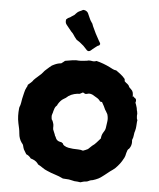

<svg xmlns="http://www.w3.org/2000/svg" viewBox="-57 -861 789 950"><g transform="rotate(5 337.0 -386.5)"><path d="M416 -651Q414 -644 408.5 -642.5Q403 -641 399 -637Q395 -634 390.5 -630.5Q386 -627 381 -623Q377 -620 373 -616Q369 -612 363 -611Q355 -611 350 -618Q346 -622 342 -626.5Q338 -631 334 -635Q314 -653 298 -662Q297 -664 295.5 -665Q294 -666 294 -667Q287 -675 282 -683.5Q277 -692 269 -699Q262 -707 255.5 -715.5Q249 -724 243 -731Q239 -736 237.5 -741Q236 -746 237 -757Q239 -759 241.5 -761Q244 -763 246 -765Q250 -767 254.5 -769Q259 -771 262 -774Q266 -776 269 -778.5Q272 -781 276 -783Q281 -788 284.5 -792Q288 -796 292 -799Q298 -803 304.5 -805.5Q311 -808 317 -812Q325 -812 330 -809.5Q335 -807 338 -804Q339 -803 340 -801.5Q341 -800 342 -799Q348 -787 352.5 -775.5Q357 -764 365 -753Q368 -750 369.5 -745.5Q371 -741 373 -736Q381 -718 389.5 -701Q398 -684 408 -667Q410 -663 412.5 -659.5Q415 -656 416 -651ZM631 -285Q630 -274 629.5 -262.5Q629 -251 626 -240Q622 -229 621 -216.5Q620 -204 615 -193Q614 -192 614.5 -190.5Q615 -189 615 -187Q617 -165 604 -148Q598 -144 596 -139Q593 -132 591.5 -125Q590 -118 588 -110Q586 -107 585 -103Q584 -99 582 -97Q575 -83 565.5 -70.5Q556 -58 545 -47Q540 -42 533.5 -37.5Q527 -33 520 -28Q507 -18 493.5 -7Q480 4 466 12Q459 15 452.5 18Q446 21 438 23Q435 23 432 24Q425 25 419 28.5Q413 32 405 33Q398 33 391 35Q384 37 378 39Q371 38 363.5 37Q356 36 348 36Q341 35 334.5 33Q328 31 320 30Q313 29 305.5 29Q298 29 290 28Q280 23 270 19Q260 15 250 12Q230 6 210 -3Q197 -8 186 -16Q175 -24 163 -30Q161 -31 159 -35Q152 -44 143 -49Q134 -54 123 -57Q114 -70 99 -76Q88 -93 85.5 -98.5Q83 -104 79 -120Q78 -122 76.5 -124.5Q75 -127 72 -130Q58 -149 56 -175Q55 -188 52.5 -200Q50 -212 47 -225Q43 -244 42.5 -262Q42 -280 44 -299Q44 -302 45 -305Q50 -316 51.5 -327Q53 -338 55 -348Q59 -363 62 -378Q65 -393 72 -406Q74 -408 75 -411.5Q76 -415 77 -419Q84 -425 91.5 -431.5Q99 -438 103 -445Q107 -450 111.5 -453.5Q116 -457 120 -461Q125 -466 130 -470Q135 -474 139 -478Q144 -483 148.5 -489Q153 -495 159 -500Q163 -504 168 -508Q173 -512 177 -516Q186 -525 199 -530Q216 -538 232 -539Q237 -543 241.5 -546Q246 -549 250 -553Q258 -554 267.5 -556Q277 -558 286 -559Q294 -560 301 -560.5Q308 -561 315 -560Q321 -560 327 -560Q333 -560 340 -561Q346 -562 353 -562.5Q360 -563 366 -565Q370 -565 374 -565Q378 -565 382 -564Q394 -561 405 -566Q422 -562 439.5 -555.5Q457 -549 473 -541Q481 -537 488.5 -533Q496 -529 506 -528Q506 -528 506.5 -527.5Q507 -527 508 -527Q519 -519 530 -510.5Q541 -502 550 -491Q552 -490 552 -486.5Q552 -483 553 -478Q556 -476 558.5 -473Q561 -470 565 -468Q567 -466 570.5 -463Q574 -460 575 -457Q577 -452 580 -448.5Q583 -445 587 -442Q595 -435 597 -427Q599 -419 599 -409Q596 -404 603 -407L607 -402Q622 -395 615 -377Q617 -372 619 -367Q621 -362 622 -357Q624 -352 624.5 -346Q625 -340 627 -335Q630 -323 628 -313Q628 -310 628.5 -307Q629 -304 629 -300Q630 -297 631.5 -293Q633 -289 631 -285ZM482 -306Q481 -310 478 -314Q475 -318 473 -323Q469 -328 466.5 -334Q464 -340 461 -346Q459 -351 455.5 -356Q452 -361 450 -366Q443 -366 440 -368Q433 -379 422 -385Q411 -391 400 -398Q392 -402 382 -402Q378 -401 375.5 -400.5Q373 -400 369 -399H363Q360 -401 357 -402.5Q354 -404 352 -405Q348 -403 344.5 -401Q341 -399 337 -397Q335 -397 331.5 -396.5Q328 -396 324 -396Q309 -394 295 -388Q281 -382 270 -371Q268 -369 265 -368Q262 -367 260 -365Q251 -360 244.5 -352.5Q238 -345 233 -337Q232 -336 231.5 -333.5Q231 -331 229 -329Q222 -323 219 -315.5Q216 -308 214 -300Q213 -293 210 -285.5Q207 -278 208 -269Q209 -267 209 -260Q216 -250 216 -247Q221 -235 220.5 -226.5Q220 -218 221 -210Q224 -201 227.5 -194Q231 -187 233 -179Q236 -176 238 -170Q242 -158 255 -153Q259 -152 261.5 -151.5Q264 -151 268 -150Q271 -147 274 -146Q277 -138 282 -135Q293 -128 304.5 -126Q316 -124 327 -123Q340 -122 352.5 -122Q365 -122 377 -118Q383 -120 389 -122.5Q395 -125 401 -128Q406 -132 410.5 -137Q415 -142 420 -146Q432 -154 441 -164.5Q450 -175 460 -186Q461 -202 468 -214Q472 -220 475.5 -226.5Q479 -233 480 -240Q482 -256 484.5 -272Q487 -288 482 -306Z"/></g></svg>

Font: Daruma Drop One
Style: Regular
Weight: 400
Designer: Maniackers Design
Version: Version 1.000